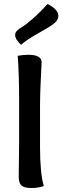

<svg xmlns="http://www.w3.org/2000/svg" viewBox="-20 -941 313 964"><path d="M76 -231V-431Q76 -570 69 -661Q99 -666 122 -666Q189 -666 189 -628Q189 -622 187 -587.5Q185 -553 183 -501.5Q181 -450 181 -404V-203Q181 -70 200 -7Q172 3 138 3Q101 3 87.5 -10Q74 -23 74 -54Q74 -70 75 -133Q76 -196 76 -231ZM246 -819Q228 -805 170.5 -773Q113 -741 86 -716Q56 -743 56 -765Q56 -778 66 -787.5Q76 -797 93 -807Q110 -817 145 -847.5Q180 -878 219 -921Q273 -893 273 -862Q273 -838 246 -819Z"/></svg>

Font: Overlock
Style: Bold
Weight: 700
Designer: Dario Muhafara
Foundry: Dario Manuel Muhafara
Version: Version 1.001